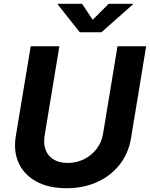

<svg xmlns="http://www.w3.org/2000/svg" viewBox="-20 -968 780 998"><path d="M325.7 10.3Q233.4 10.3 169.7 -24.2Q106 -58.6 77.6 -119.6Q49.3 -180.7 62 -259.8L139.6 -727.5H288.6L211.9 -262.7Q205.1 -219.7 217.5 -188Q230 -156.2 259.3 -138.7Q288.6 -121.1 331.5 -121.1Q378.9 -121.1 418 -141.1Q457 -161.1 482.9 -195.3Q508.8 -229.5 515.6 -272.5L590.8 -727.5H739.7L661.1 -250Q647.9 -170.9 601.8 -112.3Q555.7 -53.7 484.9 -21.7Q414.1 10.3 325.7 10.3ZM406.7 -948.2 461.9 -865.2 544.9 -948.2H670.9L670.4 -944.8L507.3 -800.3H394.5L280.3 -944.8L281.2 -948.2Z"/></svg>

Font: Inter 16pt
Style: Bold Italic
Weight: 700
Italic angle: -9.3988°
Version: Version 4.001;git-66647c0bb